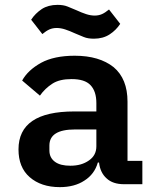

<svg xmlns="http://www.w3.org/2000/svg" viewBox="-20 -757 640 789"><path d="M565 0C565 0 565 -96 565 -96C565 -96 504 -96 504 -96C504 -96 504 -339 504 -339C504 -339 504 -339 504 -339C504 -402 485 -449 447 -481C408 -512 355 -528 287 -528C287 -528 287 -528 287 -528C230 -528 184 -518 149 -499C113 -479 87 -455 71 -426C71 -426 144 -364 144 -364C144 -364 144 -364 144 -364C158 -384 175 -400 195 -413C215 -426 241 -432 274 -432C274 -432 274 -432 274 -432C310 -432 336 -424 352 -407C368 -390 376 -366 376 -333C376 -333 376 -299 376 -299C376 -299 285 -299 285 -299C285 -299 285 -299 285 -299C132 -299 56 -247 56 -143C56 -143 56 -143 56 -143C56 -94 71 -56 102 -29C133 -2 174 12 226 12C226 12 226 12 226 12C266 12 300 3 327 -15C354 -32 373 -57 382 -89C382 -89 387 -89 387 -89C387 -89 387 -89 387 -89C390 -61 401 -39 418 -24C435 -8 459 0 490 0C490 0 565 0 565 0ZM269 -76C242 -76 221 -81 206 -92C191 -103 183 -118 183 -139C183 -139 183 -159 183 -159C183 -159 183 -159 183 -159C183 -203 218 -225 288 -225C288 -225 376 -225 376 -225C376 -225 376 -156 376 -156C376 -156 376 -156 376 -156C376 -131 366 -112 346 -98C325 -83 300 -76 269 -76C269 -76 269 -76 269 -76ZM366 -598C391 -598 413 -604 431 -616C448 -627 463 -642 474 -659C474 -659 428 -718 428 -718C428 -718 428 -718 428 -718C417 -709 408 -703 399 -699C390 -695 380 -693 369 -693C369 -693 369 -693 369 -693C358 -693 346 -695 334 -699C322 -703 309 -708 294 -715C294 -715 294 -715 294 -715C282 -720 270 -725 258 -730C246 -735 232 -737 216 -737C216 -737 216 -737 216 -737C191 -737 169 -731 152 -720C134 -708 119 -693 108 -676C108 -676 154 -617 154 -617C154 -617 154 -617 154 -617C165 -626 174 -632 183 -636C192 -640 202 -642 213 -642C213 -642 213 -642 213 -642C224 -642 236 -640 248 -636C260 -632 273 -627 288 -620C288 -620 288 -620 288 -620C300 -615 312 -610 324 -605C336 -600 350 -598 366 -598C366 -598 366 -598 366 -598Z"/></svg>

Font: IBM Plex Mono Mod
Style: SemiBold
Weight: 500
Designer: Mike Abbink, Paul van der Laan, Pieter van Rosmalen
Foundry: Bold Monday
Version: ""